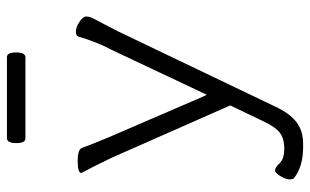

<svg xmlns="http://www.w3.org/2000/svg" viewBox="-186 -528 873 540"><g transform="rotate(-90 250.0 -257.5)"><path d="M359 -622H131Q118 -622 118 -648Q118 -674 132 -674H360Q373 -674 373 -648Q373 -622 359 -622ZM34 -465Q35 -475 68 -475Q101 -475 105 -462Q113 -439 133 -391L249 -122L254 -112L381 -381Q402 -420 418 -474Q420 -480 432 -480Q444 -480 459 -470Q474 -460 474 -451Q474 -442 469 -432Q464 -422 453 -401.5Q442 -381 433 -363L221 80Q202 121 177.5 140Q153 159 116 159H106Q52 159 19 133Q16 130 16 120.5Q16 111 25 95.5Q34 80 41.5 80Q49 80 61.5 93Q74 106 102.5 106Q131 106 148 93Q164 80 179 48L224 -46L77 -379Q54 -427 45 -443.5Q36 -460 34 -465Z"/></g></svg>

Font: LXGW WenKai Lite Light
Style: Regular
Weight: 300
Designer: LXGW / Fontworks Inc.
Foundry: LXGW / Fontworks Inc.
Version: Version 1.511; March 25, 2025